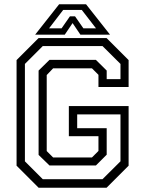

<svg xmlns="http://www.w3.org/2000/svg" viewBox="-20 -878 679 898"><path d="M160.5 0 57.5 -103V-597L160.5 -700H478.5L581.5 -597V-471H440.5V-528L410 -558.5H228.5L198.5 -527V-171.5L228.5 -141.5H410L440.5 -172V-241H302V-382H581.5V-103L478.5 0ZM180 -40H459.5L543.5 -123.5V-343H341V-278.5H479V-154.5L428.5 -104H211.5L160.5 -153.5V-548L211.5 -598H428.5L479 -548V-508H543.5V-579L459.5 -662.5H180L96.5 -579V-123.5ZM256.5 -858H382.5L494.5 -716H356L319.5 -770L283 -716H144.5ZM275.5 -831.5 209.5 -745.5H268L307 -801.5H331L370 -745.5H429L362.5 -831.5Z"/></svg>

Font: Tourney
Style: Regular
Weight: 400
Designer: Tyler Finck
Foundry: Etcetera Type Co
Version: Version 1.015